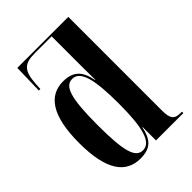

<svg xmlns="http://www.w3.org/2000/svg" viewBox="-223 -864 977 977"><g transform="rotate(-45 266.0 -375.0)"><path d="M202 10C277 10 306 -26 320 -96H322V0H519V-10H511C467 -10 451 -25 451 -86V-760H84L80 -601H91L93 -637C99 -727 124 -750 202 -750H321V-577C321 -539 321 -498 322 -437H320C306 -514 270 -547 200 -547C98 -547 36 -464 36 -267C36 -71 97 10 202 10ZM240 -11C188 -11 167 -72 167 -264C167 -461 189 -523 242 -523C302 -523 321 -433 321 -265C321 -96 299 -11 240 -11Z"/></g></svg>

Font: Noto Serif Display ExtraCondensed
Style: Bold
Weight: 700
Width: 2
Designer: Monotype Design Team
Foundry: Monotype Imaging Inc.
Version: Version 2.009